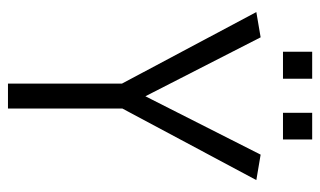

<svg xmlns="http://www.w3.org/2000/svg" viewBox="-181 -623 804 482"><g transform="rotate(90 221.0 -382.0)"><path d="M189.9 0V-286.1L10.3 -623.5L73.7 -634.3L231 -326.7H212.4L368.2 -634.3L432.1 -623.5L252.4 -287.1V0ZM109.9 -690.4V-763.7H177.7V-690.4ZM263.2 -690.4V-763.7H330.1V-690.4Z"/></g></svg>

Font: Anaheim
Style: Regular
Weight: 400
Designer: Vernon Adams
Foundry: Vernon Adams
Version: Version 2.001